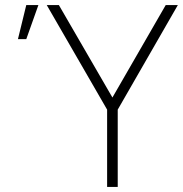

<svg xmlns="http://www.w3.org/2000/svg" viewBox="-20 -740 724 760"><path d="M404 -306 165 -720H213L425 -354L636 -720H684L446 -306V0H404ZM51 -585H84L132 -720H84Z"/></svg>

Font: Tap Sans
Style: Regular
Weight: 400
Designer: Tap Payments
Foundry: Tap Payments
Version: Version 1.001;Glyphs 3.1.2 (3151)